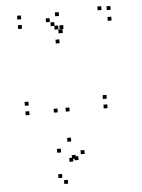

<svg xmlns="http://www.w3.org/2000/svg" viewBox="-60 -569 740 999"><g transform="rotate(-5 310.0 -69.5)"><path d="M86 -490V-510H66V-490ZM86 -440.5V-460.5H66V-440.5ZM256 -440.5V-460.5H236V-440.5ZM233.5 -463V-483H213.5V-463ZM233.5 9V-11H213.5V9ZM295.5 9V-11H275.5V9ZM295.5 -400V-420H275.5V-400ZM293.5 -400V-420H273.5V-400ZM283.5 -490V-510H263.5V-490ZM554 -498.5V-518.5H534V-498.5ZM506.5 -501.5V-521.5H486.5V-501.5ZM301 -421V-441H281V-421ZM274.5 -421V-441H254.5V-421ZM274.5 -348.5V-368.5H254.5V-348.5ZM554 -442.5V-462.5H534V-442.5ZM493.5 10V-10H473.5V10ZM493.5 -39.5V-59.5H473.5V-39.5ZM86 -39.5V-59.5H66V-39.5ZM86 10V-10H66V10ZM319.5 265.5V245.5H299.5V265.5ZM306.5 257.5V237.5H286.5V257.5ZM227.5 350.5V330.5H207.5V350.5ZM255 383.5V363.5H235V383.5ZM354 236.5V216.5H334V236.5ZM290 166V146H270V166ZM232.5 218.5V198.5H212.5V218.5ZM292 271V251H272V271Z"/></g></svg>

Font: Monaspace Neon Dots Var
Style: Regular
Weight: 400
Designer: Riley Cran and the Lettermatic Team
Version: Version 1.100 (Monaspace Neon Dots)